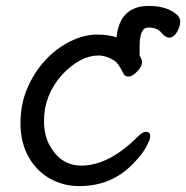

<svg xmlns="http://www.w3.org/2000/svg" viewBox="-20 -610 634 654"><path d="M250 23.9Q195.8 23.9 150.4 -1.5Q105 -26.9 77.4 -75.4Q49.8 -124 49.8 -189.9Q49.8 -254.9 72.8 -308.8Q95.7 -362.8 133.3 -403.8Q170.9 -444.8 218.3 -468.5Q265.6 -492.2 311 -492.2Q347.7 -492.2 377 -482.9Q387.7 -589.8 486.8 -589.8Q532.7 -589.8 563.2 -573.5Q593.8 -557.1 593.8 -537.1Q593.8 -518.1 582.3 -500Q570.8 -481.9 556.9 -481.9Q543 -481.9 529.3 -499Q515.6 -516.1 484.9 -516.1Q455.6 -516.1 455.6 -453.1V-423.8H454.6Q463.9 -404.8 463.9 -400.9Q463.9 -382.8 446.8 -366Q429.7 -349.1 418.9 -349.1Q406.7 -349.1 401.9 -356.9Q382.8 -395 371.6 -401.9Q343.8 -420.9 314.9 -420.9Q253.9 -420.9 191.9 -356Q129.9 -286.1 129.9 -199.2Q129.9 -148.9 148.9 -115.2Q187 -45.9 256.8 -45.9Q350.6 -45.9 448.7 -144Q465.8 -161.1 476.6 -161.1Q491.7 -161.1 491.7 -146Q491.7 -134.8 477.3 -108.4Q462.9 -82 432.6 -51.8Q359.9 23.9 250 23.9ZM385.7 -480Q386.7 -479 387.7 -479Q387.7 -479 385.7 -480Z"/></svg>

Font: LXGW WenKai GB Screen
Style: Regular
Weight: 400
Designer: LXGW / Fontworks Inc.
Foundry: LXGW / Fontworks Inc.
Version: Version 1.321;February 19, 2024;FontCreator 14.0.0.2901 64-b